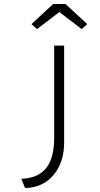

<svg xmlns="http://www.w3.org/2000/svg" viewBox="-20 -749 503 964"><path d="M106 195 87 149Q146 146 182 122Q218 98 235 53.5Q252 9 252 -55V-520H302V-35Q302 36 276.5 87Q251 138 207.5 166Q164 194 106 195ZM166 -603 138 -628 247 -729H309L418 -628L390 -603L263 -700H293Z"/></svg>

Font: Lexend Mega ExtraLight
Style: Regular
Weight: 250
Version: Version 1.007